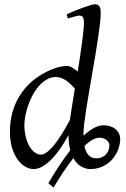

<svg xmlns="http://www.w3.org/2000/svg" viewBox="-20 -762 584 888"><path d="M439.9 -125Q424.3 -125 406.7 -115Q389.2 -105 370.6 -87.4Q376 -59.1 389.2 -44.4Q402.3 -29.8 425.8 -29.8Q449.2 -29.8 465.6 -43.5Q481.9 -57.1 485.8 -82Q487.3 -93.3 483.4 -101.3Q479.5 -109.4 472.4 -114.7Q465.3 -120.1 456.5 -122.6Q447.8 -125 439.9 -125ZM303.2 -207Q307.6 -236.3 313.5 -273.7Q319.3 -311 326.2 -352.5Q317.9 -361.3 308.3 -370.8Q298.8 -380.4 287.8 -388.2Q276.9 -396 264.6 -400.9Q252.4 -405.8 238.8 -405.8Q216.3 -405.8 197 -394.8Q177.7 -383.8 161.4 -365.7Q145 -347.7 132.3 -324.5Q119.6 -301.3 110.8 -276.6Q102.1 -252 97.4 -228Q92.8 -204.1 92.8 -185.1Q92.8 -153.3 99.4 -127.9Q106 -102.5 116.7 -84.5Q127.4 -66.4 141.1 -56.6Q154.8 -46.9 168.9 -46.9Q182.1 -46.9 198.2 -59.1Q214.4 -71.3 231.7 -93Q249 -114.7 267.3 -144Q285.6 -173.3 303.2 -207ZM445.8 -702.1Q445.8 -683.1 442.4 -652.8Q439 -622.6 433.3 -585Q427.7 -547.4 420.7 -504.9Q413.6 -462.4 406 -419.2Q398.4 -376 391.4 -334Q384.3 -292 378.7 -255.9Q373 -219.7 369.6 -191.2Q366.2 -162.6 366.2 -146V-134.3Q391.1 -157.7 414.6 -170.2Q438 -182.6 459 -182.6Q474.6 -182.6 489 -178.2Q503.4 -173.8 514.2 -165Q524.9 -156.2 531 -142.8Q537.1 -129.4 535.6 -111.8Q533.7 -86.9 523.4 -63.2Q513.2 -39.6 495.4 -21Q477.5 -2.4 452.6 8.8Q427.7 20 397 20Q377.4 20 356.2 8.5Q335 -2.9 319.3 -30.8Q296.4 -2 273.4 32.7Q250.5 67.4 227.5 105.5L203.6 85Q229.5 41 254.9 2.9Q280.3 -35.2 305.2 -67.4Q296.9 -96.7 296.9 -137.2Q280.3 -106.4 261 -78.1Q241.7 -49.8 220.7 -27.8Q199.7 -5.9 177.7 7.1Q155.8 20 134.8 20Q118.2 20 99.1 10Q80.1 0 63.7 -21.2Q47.4 -42.5 36.6 -75.4Q25.9 -108.4 25.9 -153.8Q25.9 -192.4 34.2 -229Q42.5 -265.6 59.3 -298.6Q76.2 -331.5 101.8 -360.1Q127.4 -388.7 162.1 -411.1Q175.8 -419.9 191.7 -428.2Q207.5 -436.5 224.1 -442.9Q240.7 -449.2 257.3 -453.1Q273.9 -457 289.1 -457Q301.3 -457 314 -449.2Q326.7 -441.4 339.4 -431.2Q345.2 -466.8 350.3 -501Q355.5 -535.2 359.4 -564.7Q363.3 -594.2 365.7 -618.2Q368.2 -642.1 368.2 -657.2Q368.2 -668.5 366.5 -675Q364.7 -681.6 361.6 -684.8Q358.4 -688 354.5 -689Q350.6 -689.9 346.2 -689.9Q341.8 -689.9 333.3 -687.7Q324.7 -685.5 315.9 -683.1Q305.7 -680.2 293.9 -676.8L288.1 -695.8Q308.6 -705.1 329.3 -713.4Q350.1 -721.7 367.9 -728Q385.7 -734.4 399.4 -738.3Q413.1 -742.2 418.9 -742.2Q432.6 -742.2 439.2 -733.4Q445.8 -724.6 445.8 -702.1Z"/></svg>

Font: Gentium Plus Phon
Style: Italic
Weight: 400
Italic angle: -8°
Designer: J. Victor Gaultney, Annie Olsen, Iska Routamaa, Becca Hirsbrunner
Foundry: SIL International
Version: Version 5.000